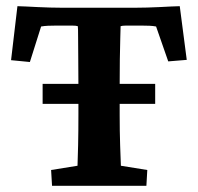

<svg xmlns="http://www.w3.org/2000/svg" viewBox="-20 -598 638 618"><path d="M558.6 -578.1 581.1 -405.3 521.5 -400.4 482.4 -512.7Q472.7 -514.6 461.4 -515.1Q450.2 -515.6 437.5 -515.6H405.3Q396.5 -515.6 385.3 -515.6Q374 -515.6 368.2 -513.7Q368.2 -507.8 367.2 -477.5Q366.2 -447.3 365.7 -405.8Q365.2 -364.3 365.2 -320.3V-229.5Q365.2 -174.8 366.7 -130.4Q368.2 -85.9 369.1 -64.5L454.1 -50.8L451.2 0H147.5L144.5 -50.8L229.5 -64.5Q230.5 -85.9 231.4 -130.4Q232.4 -174.8 232.4 -229.5V-320.3Q232.4 -364.3 231.9 -405.8Q231.4 -447.3 231.4 -477.5Q231.4 -507.8 230.5 -513.7Q224.6 -515.6 213.4 -515.6Q202.1 -515.6 193.4 -515.6H159.2Q146.5 -515.6 134.8 -515.1Q123 -514.6 112.3 -512.7L76.2 -398.4L15.6 -404.3L36.1 -578.1Q45.9 -578.1 63.5 -577.1Q81.1 -576.2 101.6 -575.2Q122.1 -574.2 141.1 -573.7Q160.2 -573.2 172.9 -573.2H421.9Q434.6 -573.2 453.6 -573.7Q472.7 -574.2 493.2 -575.2Q513.7 -576.2 530.8 -577.1Q547.9 -578.1 558.6 -578.1ZM117.2 -263.7V-328.1H479.5V-263.7Z"/></svg>

Font: Crimson Pro
Style: Bold
Weight: 700
Designer: Jacques Le Bailly
Foundry: Baron von Fonthausen
Version: Version 1.003